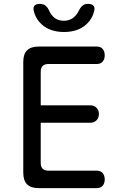

<svg xmlns="http://www.w3.org/2000/svg" viewBox="-20 -970 640 990"><path d="M190 -427H445Q465 -427 477.5 -414.5Q490 -402 490 -382Q490 -362 477.5 -349.5Q465 -337 445 -337H190V-130Q190 -110 200 -100Q210 -90 230 -90H479Q499 -90 509.5 -77.5Q520 -65 520 -45Q520 -25 509.5 -12.5Q499 0 479 0H180Q139 0 119.5 -19.5Q100 -39 100 -80V-650Q100 -691 119.5 -710.5Q139 -730 180 -730H479Q499 -730 509.5 -717.5Q520 -705 520 -685Q520 -665 509.5 -652.5Q499 -640 479 -640H230Q210 -640 200 -630Q190 -620 190 -600ZM154 -915Q150 -932 158 -941Q166 -950 185 -950Q196 -950 204 -947Q212 -944 217 -939Q227 -930 232 -918Q237 -906 245 -895Q268 -863 309 -863Q350 -863 374 -895Q382 -905 387.5 -916.5Q393 -928 401 -937Q407 -943 414.5 -946.5Q422 -950 434 -950Q453 -950 461.5 -941Q470 -932 466 -915Q457 -874 426 -845Q382 -805 310 -805Q238 -805 194 -845Q163 -874 154 -915Z"/></svg>

Font: Maple Mono NF
Style: Regular
Weight: 400
Monospace: yes
Designer: subframe7536
Version: Version 7.000